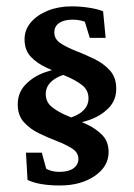

<svg xmlns="http://www.w3.org/2000/svg" viewBox="-20 -566 413 592"><path d="M187.5 -183.6 174.8 -198.2Q210.9 -204.1 231.9 -220.9Q252.9 -237.8 252.9 -262.7Q252.9 -288.1 232.9 -303.7Q212.9 -319.3 183.6 -331.3Q154.3 -343.3 124.8 -356.7Q95.2 -370.1 75.4 -390.6Q55.7 -411.1 55.7 -444.8Q55.7 -474.1 75.2 -497.1Q94.7 -520 127.7 -533.2Q160.6 -546.4 201.2 -546.4Q228 -546.4 254.6 -542.2Q281.2 -538.1 297.9 -531.2L305.7 -449.2H256.8L241.7 -499Q233.4 -502.4 222.7 -503.9Q211.9 -505.4 204.1 -505.4Q177.7 -505.4 162.6 -495.1Q147.5 -484.9 147.5 -465.8Q147.5 -445.3 166.7 -432.6Q186 -419.9 214.4 -408.9Q242.7 -397.9 271.2 -384Q299.8 -370.1 319.1 -348.6Q338.4 -327.1 338.4 -292.5Q338.4 -256.8 314.9 -232.9Q291.5 -209 256.6 -196.5Q221.7 -184.1 187.5 -183.6ZM165 5.9Q100.6 5.9 64.9 -11.2L60.1 -95.2H108.9L122.6 -45.4Q140.1 -36.1 163.1 -36.1Q191.4 -36.1 206.5 -47.1Q221.7 -58.1 221.7 -76.2Q221.7 -95.7 202.6 -107.9Q183.6 -120.1 155.8 -130.9Q127.9 -141.6 100.1 -155Q72.3 -168.5 53.5 -189.5Q34.7 -210.4 34.7 -244.1Q34.7 -280.3 58.6 -305.2Q82.5 -330.1 118.4 -343Q154.3 -356 189.5 -356.4L202.1 -341.8Q164.1 -335 142.6 -318.1Q121.1 -301.3 121.1 -275.9Q121.1 -251 140.6 -235.6Q160.2 -220.2 189 -208.3Q217.8 -196.3 246.6 -183.1Q275.4 -169.9 295.2 -149.7Q314.9 -129.4 314.9 -97.2Q314.9 -52.7 272 -23.4Q229 5.9 165 5.9Z"/></svg>

Font: Lateef SemiBold
Style: Regular
Weight: 600
Designer: SIL International
Foundry: SIL International
Version: Version 4.200